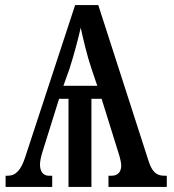

<svg xmlns="http://www.w3.org/2000/svg" viewBox="-20 -734 685 754"><path d="M2 0H185V-44H171C148 -44 137 -63 137 -88C137 -100 141 -119 146 -135L212 -346H249V0H339V-346H379L447 -128C452 -112 456 -95 456 -83C456 -61 444 -44 419 -44H406V0H635V-44H624C594 -44 578 -60 565 -97L366 -714H275L80 -120C63 -66 42 -44 11 -44H2ZM229 -397 253 -464C272 -524 286 -578 297 -625C308 -575 321 -519 339 -465L362 -397Z"/></svg>

Font: Noto Serif Condensed Medium
Style: Regular
Weight: 500
Width: 3
Designer: Monotype Design Team
Foundry: Monotype Imaging Inc.
Version: Version 2.015